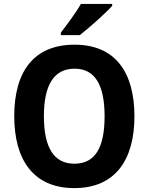

<svg xmlns="http://www.w3.org/2000/svg" viewBox="-20 -954 762 984"><path d="M555 -924V-934H395C369 -889 325 -830 292 -787V-774H389C438 -812 522 -887 555 -924ZM669 -358C669 -582 572 -725 362 -725C153 -725 53 -587 53 -359C53 -136 150 10 361 10C571 10 669 -135 669 -358ZM205 -358C205 -513 253 -602 362 -602C470 -602 516 -514 516 -358C516 -201 470 -115 361 -115C253 -115 205 -203 205 -358Z"/></svg>

Font: Noto Sans Myanmar SemiCondensed
Style: Bold
Weight: 700
Width: 4
Designer: Monotype Design Team
Foundry: Monotype Imaging Inc.
Version: Version 2.107